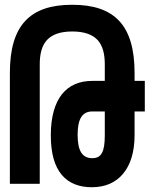

<svg xmlns="http://www.w3.org/2000/svg" viewBox="-20 -763 642 797"><path d="M360.8 14.2C417 14.2 460 -4.9 490.7 -41.5C521.5 -78.1 538.6 -131.8 538.6 -201.7V-300.3H581.1V-427.2H538.6V-460C538.6 -559.6 517.6 -630.4 474.6 -676.3C431.6 -722.2 367.2 -743.2 279.8 -743.2C192.4 -743.2 127.9 -722.2 85 -676.3C42 -630.4 21 -559.6 21 -460V0H145V-496.1C145 -539.6 153.8 -574.2 175.3 -597.2C196.8 -620.1 230.5 -632.3 279.8 -632.3C329.1 -632.3 363.3 -620.1 384.8 -597.2C406.2 -574.2 415 -539.6 415 -496.1V-427.2H362.8C310.1 -427.2 267.1 -409.2 237.3 -372.1C208 -335.4 190.9 -278.8 190.9 -201.2C190.9 -126.5 206.5 -72.3 236.8 -36.6C267.1 -1 310.5 14.2 360.8 14.2ZM363.3 -106.4C323.7 -106.4 302.2 -133.3 302.2 -203.1C302.2 -270.5 322.3 -300.3 362.8 -300.3H415V-201.7C415 -167 411.6 -143.6 403.3 -128.4C395 -112.8 382.3 -106.4 363.3 -106.4Z"/></svg>

Font: Hack
Style: Bold
Weight: 700
Monospace: yes
Designer: Christopher Simpkins
Foundry: Christopher Simpkins
Version: Version 2.010